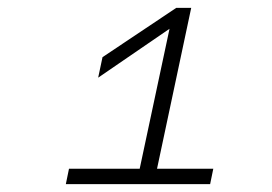

<svg xmlns="http://www.w3.org/2000/svg" viewBox="-20 -768 690 487"><path d="M326 -301 410 -695 229 -571 240 -623 427 -748H465L370 -301ZM155 -340H521L513 -301H147Z"/></svg>

Font: Azeret Mono Thin Thin
Style: Italic
Weight: 250
Italic angle: -12°
Version: Version 1.002